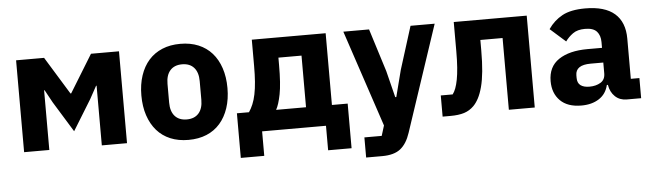

<svg xmlns="http://www.w3.org/2000/svg" viewBox="-47 -715 3719 1093"><g transform="rotate(-5 1812.5 -168.5)"><path d="M69 -525H229L361 -310H365L497 -525H657V0H513V-341H510L470 -268L363 -94L256 -268L216 -341H213V0H69Z M762 0ZM1008 12Q950 12 904.5 -7Q859 -26 827.5 -62Q796 -98 779 -149Q762 -200 762 -263Q762 -326 779 -377Q796 -428 827.5 -463.5Q859 -499 904.5 -518Q950 -537 1008 -537Q1066 -537 1111.5 -518Q1157 -499 1188.5 -463.5Q1220 -428 1237 -377Q1254 -326 1254 -263Q1254 -200 1237 -149Q1220 -98 1188.5 -62Q1157 -26 1111.5 -7Q1066 12 1008 12ZM1008 -105Q1052 -105 1076 -132Q1100 -159 1100 -209V-316Q1100 -366 1076 -393Q1052 -420 1008 -420Q964 -420 940 -393Q916 -366 916 -316V-209Q916 -159 940 -132Q964 -105 1008 -105Z M1295 -115H1364Q1377 -134 1387 -158Q1397 -182 1403.5 -213.5Q1410 -245 1413 -285Q1416 -325 1416 -376V-525H1838V-115H1928V140H1794V0H1429V140H1295ZM1690 -115V-410H1558V-368Q1558 -260 1546.5 -201.5Q1535 -143 1519 -115Z M1939 0ZM2323 -525H2461L2259 81Q2239 142 2202.5 171Q2166 200 2098 200H2006V85H2105L2123 27L1939 -525H2086L2163 -280L2201 -128H2207L2246 -280Z M2460 -115H2528Q2538 -128 2545.5 -148Q2553 -168 2558.5 -196.5Q2564 -225 2567 -265Q2570 -305 2570 -359V-525H2987V0H2839V-410H2712V-351Q2712 -283 2707 -231.5Q2702 -180 2692 -142.5Q2682 -105 2668.5 -79.5Q2655 -54 2639 -38Q2615 -14 2583.5 -4Q2552 6 2505 6H2460Z M3090 0ZM3513 0Q3473 0 3446.5 -25Q3420 -50 3413 -92H3407Q3395 -41 3354 -14.5Q3313 12 3253 12Q3174 12 3132 -30Q3090 -72 3090 -141Q3090 -224 3150.5 -264.5Q3211 -305 3315 -305H3398V-338Q3398 -376 3378 -398.5Q3358 -421 3311 -421Q3267 -421 3241 -402Q3215 -383 3198 -359L3110 -437Q3142 -484 3190.5 -510.5Q3239 -537 3322 -537Q3434 -537 3490 -488Q3546 -439 3546 -345V-115H3595V0ZM3308 -91Q3345 -91 3371.5 -107Q3398 -123 3398 -159V-221H3326Q3239 -221 3239 -162V-147Q3239 -118 3257 -104.5Q3275 -91 3308 -91Z"/></g></svg>

Font: Aneliza ExtraBold
Style: Regular
Weight: 800
Designer: Mike Abbink, Paul van der Laan, Pieter van Rosmalen
Foundry: Bold Monday
Version: Version 3.001;September 8, 2019;FontCreator 11.5.0.2425 64-b